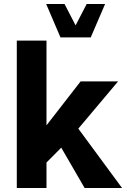

<svg xmlns="http://www.w3.org/2000/svg" viewBox="-20 -946 641 966"><path d="M212.4 -925.8 284.2 -757.8H436.5L508.8 -925.8H416L360.4 -818.4L304.7 -925.8ZM385.7 -536.6 213.9 -315.4V-741.7H64.5V0H213.9V-128.4L288.1 -203.1L405.8 0H594.2L374 -298.8L574.2 -536.6Z"/></svg>

Font: Estedad-FD-VF Thin
Style: Regular
Weight: 100
Designer: Amin Abedi
Version: Version 5.0